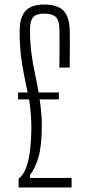

<svg xmlns="http://www.w3.org/2000/svg" viewBox="-20 -825 391 845"><path d="M62 0V-39Q84.5 -55.5 96.5 -90.8Q108.5 -126 113.2 -171.2Q118 -216.5 118 -262.5Q118 -299.5 115 -330Q112 -360.5 108 -387.5H59.5V-418H101.5Q94 -457 85.8 -495.8Q77.5 -534.5 72 -581.5Q66.5 -628.5 66.5 -691.5Q67 -750 92.5 -777.5Q118 -805 174.5 -805Q232.5 -805 258.8 -778.8Q285 -752.5 287 -691.5Q287.5 -671.5 287.5 -640.2Q287.5 -609 287.2 -578Q287 -547 286.5 -527.5H241Q241.5 -548 241.8 -569.2Q242 -590.5 242 -612Q242 -633.5 242 -655Q242 -676.5 241.5 -697Q241 -735 225.8 -750Q210.5 -765 174.5 -765Q141 -765 126.8 -750Q112.5 -735 112 -697Q112 -638.5 118.2 -591.5Q124.5 -544.5 133.5 -502.8Q142.5 -461 150 -418H239V-387.5H154.5Q158.5 -361.5 161.2 -333Q164 -304.5 164 -272.5Q164 -183.5 149.2 -132.8Q134.5 -82 112 -56V-42H295V0Z"/></svg>

Font: Big Shoulders Display Thin Light
Style: Regular
Weight: 300
Version: Version 2.002